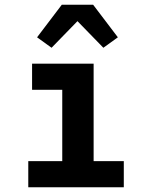

<svg xmlns="http://www.w3.org/2000/svg" viewBox="-20 -788 640 808"><path d="M99 0V-110H242V-410H115V-520H374V-110H501V0ZM197 -587 136 -631 240 -768H372L476 -631L415 -587L306 -699Z"/></svg>

Font: Iosevka HT Extrabold Extended
Style: Regular
Weight: 800
Width: 7
Monospace: yes
Designer: Belleve Invis
Foundry: Belleve Invis
Version: Version 32.3.0; ttfautohint (v1.8.4)